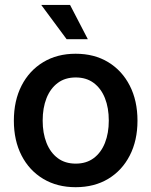

<svg xmlns="http://www.w3.org/2000/svg" viewBox="-20 -760 623 791"><path d="M291.5 11.2Q215.3 11.2 158 -23.2Q100.6 -57.6 68.8 -119.4Q37.1 -181.2 37.1 -262.7Q37.1 -345.2 68.8 -407.2Q100.6 -469.2 158 -503.9Q215.3 -538.6 291.5 -538.6Q368.7 -538.6 425.8 -503.9Q482.9 -469.2 514.6 -407.2Q546.4 -345.2 546.4 -262.7Q546.4 -181.2 514.6 -119.4Q482.9 -57.6 425.8 -23.2Q368.7 11.2 291.5 11.2ZM292 -85.9Q335.9 -85.9 366.2 -108.6Q396.5 -131.3 412.4 -171.4Q428.2 -211.4 428.2 -263.2Q428.2 -315.4 412.4 -355.5Q396.5 -395.5 366.2 -418.2Q335.9 -440.9 292 -440.9Q248 -440.9 217.8 -418.2Q187.5 -395.5 171.6 -355.5Q155.8 -315.4 155.8 -263.2Q155.8 -211.4 171.6 -171.4Q187.5 -131.3 217.8 -108.6Q248 -85.9 292 -85.9ZM254.4 -598.6 149.9 -739.7H268.6L341.8 -598.6Z"/></svg>

Font: Inter Cardless Tabular Medium
Style: Regular
Weight: 500
Designer: Rasmus Andersson
Foundry: rsms
Version: Version 4.000;git-4fc901f